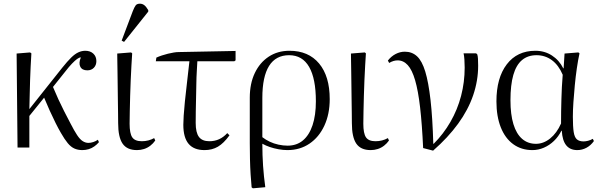

<svg xmlns="http://www.w3.org/2000/svg" viewBox="-20 -799 3255 1040"><path d="M426 14Q402 14 383 5.5Q364 -3 347 -23.5Q330 -44 310 -79Q297 -101 281 -133Q265 -165 249 -200.5Q233 -236 219 -270L139 -171V0H75L70 -509L143 -515L150 -510Q148 -474 146 -438Q144 -402 143 -365.5Q142 -329 141 -290Q140 -251 139 -208L317 -432Q345 -467 365.5 -487Q386 -507 404.5 -515.5Q423 -524 442 -524Q469 -524 485.5 -508.5Q502 -493 502 -468Q502 -446 488.5 -432Q475 -418 453 -418Q425 -418 415 -437.5Q405 -457 418 -488Q409 -488 397.5 -479.5Q386 -471 370 -454.5Q354 -438 334 -412L267 -328Q282 -292 296.5 -260.5Q311 -229 327 -197.5Q343 -166 362 -130Q382 -91 397.5 -67.5Q413 -44 428 -34.5Q443 -25 459 -25Q471 -25 485 -29.5Q499 -34 510 -42L516 -29Q505 -16 491 -6Q477 4 460.5 9Q444 14 426 14Z M722 14Q668 14 644 -21Q620 -56 620 -132Q620 -153 619.5 -185Q619 -217 618.5 -255.5Q618 -294 617.5 -333.5Q617 -373 616.5 -408.5Q616 -444 615.5 -470.5Q615 -497 615 -509L690 -515L696 -510Q694 -483 692 -445Q690 -407 688 -364.5Q686 -322 685 -279Q684 -236 683 -197Q682 -158 682 -129Q682 -76 696.5 -55Q711 -34 748 -34Q767 -34 784 -38.5Q801 -43 815 -51L821 -38Q810 -22 794.5 -10Q779 2 760.5 8Q742 14 722 14ZM652 -572 639 -579 699 -738Q708 -761 715 -770Q722 -779 738 -779Q751 -779 761.5 -771Q772 -763 783 -744V-736Z M1088 14Q1030 14 1001.5 -20Q973 -54 973 -123Q973 -141 975 -173Q977 -205 981.5 -249Q986 -293 992.5 -348Q999 -403 1006 -467H824L827 -487Q840 -493 856.5 -498.5Q873 -504 889.5 -508Q906 -512 921 -514.5Q936 -517 948 -517L1256 -523V-472L1249 -467H1049Q1048 -445 1046 -413.5Q1044 -382 1043.5 -345Q1043 -308 1042 -269.5Q1041 -231 1040.5 -196Q1040 -161 1040 -133Q1040 -81 1057.5 -57.5Q1075 -34 1114 -34Q1143 -34 1167 -45Q1191 -56 1211 -78L1223 -66Q1192 -23 1160.5 -4.5Q1129 14 1088 14Z M1350 221 1343 216Q1340 186 1337.5 146Q1335 106 1334 62Q1333 18 1333 -24V-270Q1333 -346 1360 -403Q1387 -460 1435.5 -492Q1484 -524 1548 -524Q1651 -524 1708.5 -455Q1766 -386 1766 -262Q1766 -181 1737 -118.5Q1708 -56 1656.5 -21Q1605 14 1537 14Q1514 14 1489 9.5Q1464 5 1442 -2.5Q1420 -10 1402 -20H1401Q1401 11 1402 41Q1403 71 1405 100Q1407 129 1410 157.5Q1413 186 1417 215ZM1538 -10Q1587 -10 1621 -38.5Q1655 -67 1673 -121Q1691 -175 1691 -250Q1691 -373 1654.5 -436.5Q1618 -500 1546 -500Q1474 -500 1437.5 -442Q1401 -384 1401 -268V-56Q1419 -42 1441 -31.5Q1463 -21 1488.5 -15.5Q1514 -10 1538 -10Z M1988 14Q1934 14 1910 -21Q1886 -56 1886 -132Q1886 -153 1885.5 -185Q1885 -217 1884.5 -255.5Q1884 -294 1883.5 -333.5Q1883 -373 1882.5 -408.5Q1882 -444 1881.5 -470.5Q1881 -497 1881 -509L1956 -515L1962 -510Q1960 -483 1958 -445Q1956 -407 1954 -364.5Q1952 -322 1951 -279Q1950 -236 1949 -197Q1948 -158 1948 -129Q1948 -76 1962.5 -55Q1977 -34 2014 -34Q2033 -34 2050 -38.5Q2067 -43 2081 -51L2087 -38Q2076 -22 2060.5 -10Q2045 2 2026.5 8Q2008 14 1988 14Z M2326 17 2272 3Q2266 -127 2255.5 -217.5Q2245 -308 2228.5 -364.5Q2212 -421 2188.5 -446.5Q2165 -472 2134 -472Q2111 -472 2088 -458L2081 -471Q2099 -494 2123 -506.5Q2147 -519 2173 -519Q2212 -519 2239 -494Q2266 -469 2283.5 -411.5Q2301 -354 2312 -257.5Q2323 -161 2327 -20H2329Q2382 -73 2420 -139Q2458 -205 2477.5 -279.5Q2497 -354 2497 -433Q2497 -456 2495.5 -477Q2494 -498 2491 -510H2559L2565 -505Q2568 -497 2569 -481Q2570 -465 2570 -443Q2570 -362 2543 -283Q2516 -204 2461.5 -129Q2407 -54 2326 17Z M2864 14Q2804 14 2760 -18Q2716 -50 2692.5 -109.5Q2669 -169 2669 -250Q2669 -377 2725 -450.5Q2781 -524 2880 -524Q2930 -524 2969.5 -498.5Q3009 -473 3031 -429H3033L3038 -509L3113 -515L3119 -510Q3111 -474 3104.5 -429Q3098 -384 3093.5 -337Q3089 -290 3086 -246Q3083 -202 3083 -167Q3083 -113 3087.5 -84Q3092 -55 3105 -44Q3118 -33 3141 -33Q3152 -33 3165.5 -36.5Q3179 -40 3191 -47L3197 -35Q3180 -11 3156.5 1.5Q3133 14 3107 14Q3068 14 3047 -12Q3026 -38 3023 -91H3021Q3005 -59 2980.5 -35.5Q2956 -12 2926 1Q2896 14 2864 14ZM2883 -20Q2924 -20 2960 -49Q2996 -78 3019 -130Q3019 -165 3019.5 -197.5Q3020 -230 3021 -262.5Q3022 -295 3023.5 -327.5Q3025 -360 3028 -394Q3006 -446 2969.5 -473Q2933 -500 2886 -500Q2839 -500 2807.5 -473.5Q2776 -447 2760.5 -393Q2745 -339 2745 -256Q2745 -179 2761 -126.5Q2777 -74 2808 -47Q2839 -20 2883 -20Z"/></svg>

Font: Literata 60pt Light
Style: Regular
Weight: 300
Designer: Latin by Veronika Burian and Jose Scaglione. Greek by Irene Vlachou. Cyrillic by Vera Evstafieva.
Foundry: TypeTogether
Version: Version 3.103;gftools[0.9.29]